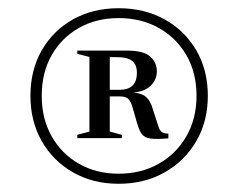

<svg xmlns="http://www.w3.org/2000/svg" viewBox="-20 -746 580 467"><path d="M268.5 -726Q331.5 -726 380.5 -698.8Q429.5 -671.5 457.5 -623.5Q485.5 -575.5 485.5 -513Q485.5 -451 457.5 -402.8Q429.5 -354.5 380.5 -326.8Q331.5 -299 268.5 -299Q206 -299 157.5 -326.8Q109 -354.5 81.5 -402.8Q54 -451 54 -513Q54 -575.5 81.5 -623.5Q109 -671.5 157.5 -698.8Q206 -726 268.5 -726ZM268.5 -702Q214 -702 171.8 -678Q129.5 -654 105.5 -611.5Q81.5 -569 81.5 -513Q81.5 -457.5 105.5 -414.8Q129.5 -372 171.8 -347.8Q214 -323.5 268.5 -323.5Q323.5 -323.5 366.2 -347.8Q409 -372 433.5 -414.8Q458 -457.5 458 -513Q458 -569 433.5 -611.5Q409 -654 366.2 -678Q323.5 -702 268.5 -702ZM197.5 -607.5 168 -615V-623H288Q329 -623 345.2 -608.5Q361.5 -594 361.5 -572.5Q361.5 -552.5 346.8 -537.8Q332 -523 303.5 -521Q324.5 -519.5 335.2 -510.2Q346 -501 351.5 -481L364 -442.5Q368 -428.5 373.5 -424.8Q379 -421 389.5 -421V-409.5Q360.5 -407 346 -409Q331.5 -411 324.8 -420.2Q318 -429.5 313 -448L301.5 -488Q297 -501.5 290.8 -506.5Q284.5 -511.5 271 -511.5H247V-426L276.5 -418V-410H168V-418L197.5 -426ZM264 -607H247V-527.5H270.5Q313 -527.5 313 -569Q313 -588.5 301.5 -597.8Q290 -607 264 -607Z"/></svg>

Font: Newsreader 72pt Medium
Style: Regular
Weight: 500
Designer: Hugues Gentile
Foundry: Production Type
Version: Version 1.003; ttfautohint (v1.8.3)